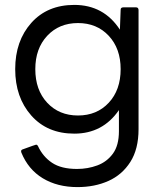

<svg xmlns="http://www.w3.org/2000/svg" viewBox="-20 -535 663 783"><path d="M296 228Q214 228 154.5 192Q95 156 67 87L66 82Q66 76 73 74Q125 55 127 55Q132 55 135 61Q155 104 192.5 129Q230 154 294 154Q338 154 377 139.5Q416 125 440.5 91.5Q465 58 465 0V-86Q399 10 283 10Q173 10 107.5 -64Q42 -138 42 -253Q42 -368 107.5 -441.5Q173 -515 283 -515Q403 -515 469 -414L472 -495Q472 -505 483 -505H535Q544 -505 545 -495V-8Q545 73 511.5 125.5Q478 178 422 203Q366 228 296 228ZM298 -64Q375 -64 423.5 -116Q472 -168 472 -253Q472 -337 423.5 -389Q375 -441 298 -441Q221 -441 172.5 -389Q124 -337 124 -253Q124 -168 172.5 -116Q221 -64 298 -64Z"/></svg>

Font: YamahaIndonesia935. App
Style: Regular
Weight: 400
Designer: Dalton Maag Ltd
Foundry: Dalton Maag Ltd
Version: Version 1.002; January 01, 2024; Regular/Italic